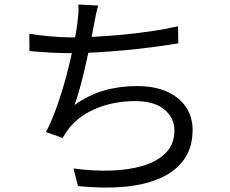

<svg xmlns="http://www.w3.org/2000/svg" viewBox="-20 -808 1040 867"><path d="M423.3 -783Q417.3 -763.4 413 -741.1Q408.7 -718.8 404.8 -699.1Q400.4 -675.1 393.5 -639.6Q386.6 -604.1 377.4 -562.6Q368.3 -521.1 358.3 -478.9Q348.2 -436.8 337.5 -399.2Q326.7 -361.7 316.3 -333.7Q382 -379.9 450.7 -399.6Q519.4 -419.3 597.5 -419.3Q677.7 -419.3 733.8 -394.3Q789.9 -369.2 819.8 -324.7Q849.7 -280.2 849.7 -221.3Q849.7 -143.5 811.9 -89.3Q774.1 -35.1 705.1 -4.1Q636 26.8 541.4 35.4Q446.7 44 332.3 32.2L311.8 -47.3Q398.5 -35.2 480.1 -37.7Q561.7 -40.3 626.4 -59.8Q691.2 -79.3 729.4 -118.4Q767.6 -157.4 767.6 -219.2Q767.6 -275.5 722.3 -313.5Q677.1 -351.5 589.5 -351.5Q500.2 -351.5 421.9 -321.2Q343.5 -290.9 293.6 -231.3Q284.8 -220.1 277.6 -209.3Q270.3 -198.6 262.7 -185L188 -211.8Q216.6 -267.7 240.6 -337.5Q264.6 -407.3 283 -478Q301.4 -548.8 313.3 -608.5Q325.2 -668.3 329.6 -704.7Q332.8 -729.1 334.1 -748.2Q335.4 -767.3 334 -787.6ZM112.4 -655.6Q152 -649 204.5 -644.1Q257 -639.2 302 -639.2Q350 -639.2 408.8 -642.2Q467.6 -645.2 532 -651.2Q596.5 -657.2 660.9 -666.7Q725.2 -676.2 784 -689.2L785.1 -612.3Q732.2 -603.5 669.7 -595.2Q607.1 -586.9 542.1 -581Q477.2 -575.1 415.6 -571.5Q354.1 -567.9 303 -567.9Q251.7 -567.9 204.2 -570.7Q156.6 -573.5 113 -577.5Z"/></svg>

Font: Noto Sans JP
Style: Regular
Weight: 100
Designer: Ryoko NISHIZUKA 西塚涼子 (kana, bopomofo & ideographs); Paul D. Hunt (Latin, Greek & Cyrillic); Sandoll Communications 산돌커뮤니
Foundry: Adobe
Version: Version 2.004;hotconv 1.0.118;makeotfexe 2.5.65603